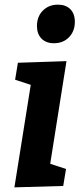

<svg xmlns="http://www.w3.org/2000/svg" viewBox="-20 -801 348 826"><path d="M42 5 123 -503 173 -416 45 -458 57 -531 266 -538 185 -27 137 -116 264 -74 252 -1ZM212 -615Q178 -615 158.5 -635Q139 -655 139 -689Q139 -730 164.5 -755.5Q190 -781 229 -781Q263 -781 282.5 -761.5Q302 -742 302 -707Q302 -667 277 -641Q252 -615 212 -615Z"/></svg>

Font: Bitter Thin
Style: Bold Italic
Weight: 700
Italic angle: -9°
Version: Version 3.021